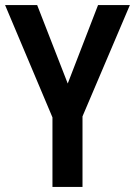

<svg xmlns="http://www.w3.org/2000/svg" viewBox="-20 -734 530 754"><path d="M246 -406 126 -714H0L186 -273V0H304V-277L490 -714H365Z"/></svg>

Font: Noto Sans Sinhala UI Condensed SemiBold
Style: Regular
Weight: 600
Width: 3
Designer: Jelle Bosma - Monotype Design Team
Foundry: Monotype Imaging Inc.
Version: Version 2.006